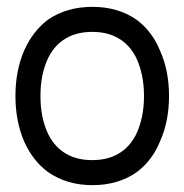

<svg xmlns="http://www.w3.org/2000/svg" viewBox="-20 -540 538 560"><path d="M379 -38Q424 -72 446 -126Q473 -185 473 -260Q473 -335 446 -394Q424 -448 379 -482Q325 -520 249.5 -520Q174 -520 119 -482Q76 -449 51 -394Q25 -334 25 -260Q25 -186 51 -126Q76 -71 119 -39Q174 0 249.5 0Q325 0 379 -38ZM249 -447Q294 -447 326 -428Q357 -410 376 -374Q400 -325 400 -260Q400 -195 376 -146Q357 -110 326 -92Q294 -73 249 -73Q204 -73 172 -92Q141 -110 122 -146Q98 -194 98 -260Q98 -326 122 -374Q141 -410 172 -428Q204 -447 249 -447Z"/></svg>

Font: Venice Serif Bold
Style: Regular
Weight: 700
Designer: Bruno Pierini
Foundry: Unio | Creative Solutions
Version: Version 1.000;PS 001.000;hotconv 1.0.70;makeotf.lib2.5.58329